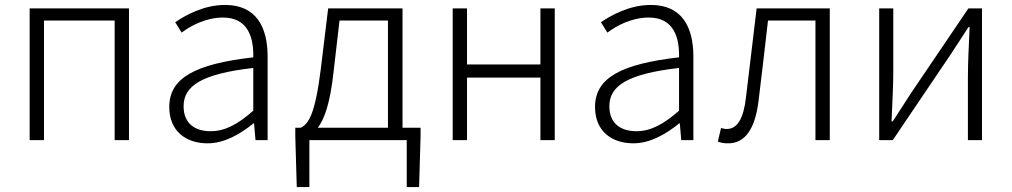

<svg xmlns="http://www.w3.org/2000/svg" viewBox="-20 -567 4094 777"><path d="M100 0H158V-484H444V0H502V-533H100Z M820 13C888 13 952 -24 1006 -68H1008L1014 0H1063V-338C1063 -456 1018 -547 891 -547C804 -547 730 -505 689 -477L715 -435C752 -463 813 -496 883 -496C984 -496 1007 -414 1005 -335C770 -308 665 -252 665 -134C665 -35 734 13 820 13ZM832 -36C773 -36 723 -64 723 -137C723 -219 795 -268 1005 -292V-119C942 -64 891 -36 832 -36Z M1354 -484H1550V-50H1266C1292 -84 1316 -147 1330 -277ZM1609 -50V-533H1308L1278 -286C1255 -104 1229 -66 1197 -50H1175V-15L1181 190H1232V0H1626V190H1676L1682 -15V-50Z M1812 0H1870V-253H2167V0H2225V-533H2167V-306H1870V-533H1812Z M2543 13C2611 13 2675 -24 2729 -68H2731L2737 0H2786V-338C2786 -456 2741 -547 2614 -547C2527 -547 2453 -505 2412 -477L2438 -435C2475 -463 2536 -496 2606 -496C2707 -496 2730 -414 2728 -335C2493 -308 2388 -252 2388 -134C2388 -35 2457 13 2543 13ZM2555 -36C2496 -36 2446 -64 2446 -137C2446 -219 2518 -268 2728 -292V-119C2665 -64 2614 -36 2555 -36Z M2927 13C2994 13 3036 -43 3050 -161C3063 -269 3076 -376 3088 -484H3280V0H3338V-533H3042C3028 -413 3013 -294 2999 -174C2989 -85 2963 -45 2921 -45C2912 -45 2905 -47 2898 -49L2885 6C2898 11 2909 13 2927 13Z M3538 0H3593L3824 -342C3845 -374 3878 -424 3899 -457H3904C3901 -386 3897 -315 3897 -256V0H3954V-533H3899L3668 -192C3647 -159 3614 -109 3593 -76H3588C3591 -147 3595 -219 3595 -276V-533H3538Z"/></svg>

Font: Noto Sans CJK KR Light
Style: Regular
Weight: 300
Designer: Ryoko NISHIZUKA (kana & ideographs); Paul D. Hunt (Latin, Greek & Cyrillic); Wenlong ZHANG (bopomofo); Sandoll Communica
Foundry: Adobe Systems Incorporated
Version: Version 1.004;PS 1.004;hotconv 1.0.82;makeotf.lib2.5.63406